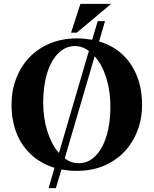

<svg xmlns="http://www.w3.org/2000/svg" viewBox="-20 -880 800 1000"><path d="M233 100 264 -6Q193 -28 142.5 -74.5Q92 -121 66 -187.5Q40 -254 40 -335Q40 -409 64.5 -472Q89 -535 133.5 -581.5Q178 -628 241 -654Q304 -680 380 -680Q401 -680 421 -678Q441 -676 460 -673L489 -770H527L496 -664Q568 -643 618 -596Q668 -549 694 -482.5Q720 -416 720 -335Q720 -261 695.5 -198Q671 -135 626.5 -88.5Q582 -42 519.5 -16Q457 10 380 10Q359 10 339 8Q319 6 300 3L271 100ZM287 -83 443 -615Q409 -640 370 -640Q322 -640 284.5 -603.5Q247 -567 226 -500.5Q205 -434 205 -345Q205 -263 227.5 -194Q250 -125 287 -83ZM390 -30Q439 -30 476 -66.5Q513 -103 534 -169.5Q555 -236 555 -325Q555 -407 533 -476Q511 -545 473 -587L317 -55Q351 -30 390 -30ZM559 -860 380 -710H350L399 -860Z"/></svg>

Font: Brygada 1918
Style: Regular
Weight: 400
Designer: Mateusz Machalski | Borys Kosmynka | Przemek Hoffer
Foundry: NIEPODLEGLA 2018
Version: Version 3.006